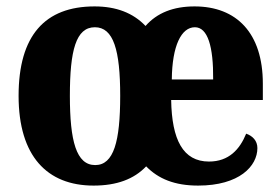

<svg xmlns="http://www.w3.org/2000/svg" viewBox="-20 -569 874 599"><path d="M272 10C344 10 398 -10 436 -50C474 -11 525 10 598 10C727 10 783 -51 783 -107C783 -130 768 -145 748 -152C728 -103 694 -65 632 -65C551 -65 516 -133 514 -257H800V-308C800 -466 718 -549 587 -549C521 -549 470 -529 434 -488C395 -529 342 -549 275 -549C120 -549 38 -458 38 -270C38 -82 127 10 272 10ZM277 -54C218 -54 198 -129 198 -270C198 -412 217 -484 276 -484C334 -484 355 -413 355 -270C355 -128 335 -54 277 -54ZM645 -321H516C517 -427 546 -484 588 -484C628 -484 646 -424 645 -321Z"/></svg>

Font: Noto Serif Sinhala Condensed ExtraBold
Style: Regular
Weight: 800
Width: 3
Designer: Jelle Bosma - Monotype Design Team
Foundry: Monotype Imaging Inc.
Version: Version 2.007